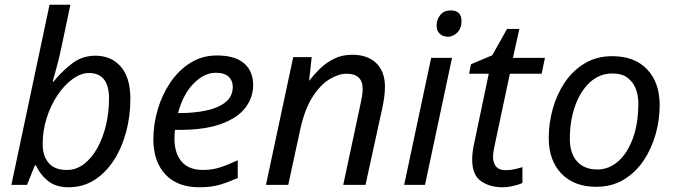

<svg xmlns="http://www.w3.org/2000/svg" viewBox="-20 -780 2850 810"><path d="M269 10Q215 10 181.5 -17.5Q148 -45 132 -82H127L94 0H28L189 -760H277L239 -580Q232 -546 223.5 -513.5Q215 -481 209 -459.5Q203 -438 202 -436H206Q242 -480 284.5 -512.5Q327 -545 383 -545Q449 -545 489.5 -499Q530 -453 530 -363Q530 -290 512 -223Q494 -156 460 -103.5Q426 -51 378 -20.5Q330 10 269 10ZM262 -63Q302 -63 335 -88.5Q368 -114 391.5 -157Q415 -200 427.5 -254Q440 -308 440 -364Q440 -472 355 -472Q322 -472 287.5 -447.5Q253 -423 224 -380.5Q195 -338 177.5 -284Q160 -230 160 -171Q160 -123 185 -93Q210 -63 262 -63Z M821 10Q728 10 677.5 -44.5Q627 -99 627 -192Q627 -256 645.5 -318.5Q664 -381 699 -432.5Q734 -484 783.5 -515Q833 -546 895 -546Q971 -546 1009.5 -513Q1048 -480 1048 -421Q1048 -369 1015.5 -326Q983 -283 914 -257.5Q845 -232 735 -232H718Q717 -223 716.5 -213Q716 -203 716 -195Q716 -134 746 -98.5Q776 -63 837 -63Q875 -63 909 -74Q943 -85 983 -104V-29Q945 -12 908.5 -1Q872 10 821 10ZM731 -303H738Q798 -303 849 -313.5Q900 -324 931 -348.5Q962 -373 962 -414Q962 -440 944.5 -456.5Q927 -473 890 -473Q842 -473 797.5 -428.5Q753 -384 731 -303Z M1102 0 1217 -539H1295L1284 -440H1285Q1304 -465 1329.5 -490Q1355 -515 1389 -532Q1423 -549 1466 -549Q1531 -549 1567.5 -513.5Q1604 -478 1604 -414Q1604 -391 1600.5 -367Q1597 -343 1593 -325L1522 0H1428L1500 -337Q1505 -360 1507.5 -375.5Q1510 -391 1510 -405Q1510 -469 1442 -469Q1409 -469 1370.5 -446Q1332 -423 1298.5 -371Q1265 -319 1246 -231L1196 0Z M1870 -625Q1849 -625 1835.5 -637.5Q1822 -650 1822 -672Q1822 -698 1837.5 -717Q1853 -736 1881 -736Q1927 -736 1927 -691Q1927 -660 1909 -642.5Q1891 -625 1870 -625ZM1685 0 1799 -536H1887L1773 0Z M2100 10Q2046 10 2009 -16Q1972 -42 1972 -107Q1972 -139 1981 -178L2042 -469H1959L1967 -509L2057 -547L2119 -658H2171L2144 -536H2279L2265 -469H2131L2069 -177Q2066 -164 2063 -147.5Q2060 -131 2060 -117Q2060 -94 2072.5 -78Q2085 -62 2113 -62Q2131 -62 2148 -65.5Q2165 -69 2184 -75V-8Q2172 -2 2147 4Q2122 10 2100 10Z M2495 8Q2402 8 2348.5 -47.5Q2295 -103 2295 -198Q2295 -260 2312 -321Q2329 -382 2362.5 -432Q2396 -482 2446.5 -512.5Q2497 -543 2563 -543Q2657 -543 2710 -487.5Q2763 -432 2763 -336Q2763 -275 2746 -214Q2729 -153 2695.5 -103Q2662 -53 2612 -22.5Q2562 8 2495 8ZM2500 -65Q2548 -65 2587 -98.5Q2626 -132 2649.5 -195Q2673 -258 2673 -346Q2673 -376 2662.5 -404.5Q2652 -433 2628 -451.5Q2604 -470 2564 -470Q2509 -470 2468.5 -432.5Q2428 -395 2406 -332.5Q2384 -270 2384 -195Q2384 -133 2414.5 -99Q2445 -65 2500 -65Z"/></svg>

Font: Manna Sans
Style: Italic
Weight: 400
Italic angle: -12°
Designer: Monotype Design Team
Foundry: Monotype Imaging Inc.
Version: Version 2.001.1; ttfautohint (v1.8.2)